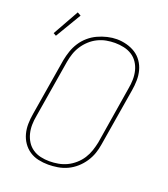

<svg xmlns="http://www.w3.org/2000/svg" viewBox="-147 -913 895 1024"><g transform="rotate(20 300.0 -400.5)"><path d="M246 8Q217 8 189.5 2Q162 -4 139.5 -19Q117 -34 101.5 -56.5Q86 -79 79 -105.5Q72 -132 72.5 -160.5Q73 -189 78 -218L132 -544Q137 -570 146 -596.5Q155 -623 170.5 -647Q186 -671 208 -690Q230 -709 256 -721Q282 -733 309.5 -739.5Q337 -746 363 -746Q391 -746 419 -738.5Q447 -731 469.5 -716.5Q492 -702 507.5 -679.5Q523 -657 530 -630.5Q537 -604 536.5 -575Q536 -546 531 -517L477 -191Q473 -164 464 -138Q455 -112 439 -88Q423 -64 401 -44.5Q379 -25 353 -13Q327 -1 299.5 3.5Q272 8 246 8ZM246 -11Q270 -11 295.5 -15.5Q321 -20 344 -31Q367 -42 387.5 -60Q408 -78 422 -100Q436 -122 444 -146Q452 -170 457 -194L510 -520Q515 -546 515.5 -572Q516 -598 510 -622Q504 -646 490.5 -666.5Q477 -687 456.5 -700Q436 -713 411 -718.5Q386 -724 360 -724Q336 -724 311.5 -719.5Q287 -715 263.5 -703.5Q240 -692 220.5 -674Q201 -656 187 -634.5Q173 -613 165 -589Q157 -565 153 -541L99 -215Q94 -189 93.5 -163.5Q93 -138 99 -114Q105 -90 118 -69.5Q131 -49 151 -35.5Q171 -22 195.5 -16.5Q220 -11 246 -11ZM50 -652 34 -661 117 -809 137 -798Z"/></g></svg>

Font: Iosevka Etoile Thin Oblique
Style: Regular
Weight: 100
Italic angle: -9°
Designer: Belleve Invis
Foundry: Belleve Invis
Version: Version 15.5.2; ttfautohint (v1.8.4)